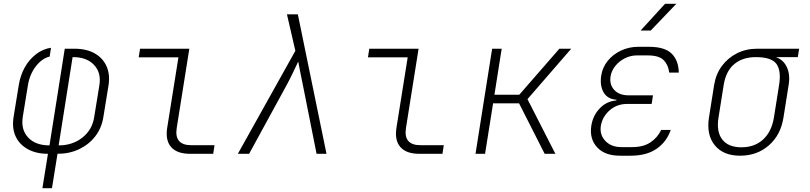

<svg xmlns="http://www.w3.org/2000/svg" viewBox="-20 -805 4240 1005"><path d="M202 180 231 0Q169 0 125 -24.5Q81 -49 61.5 -92Q42 -135 51 -192L78 -358Q86 -410 109.5 -452Q133 -494 169 -521.5Q205 -549 247 -555L240 -509Q199 -499 167 -457Q135 -415 126 -358L99 -192Q89 -126 127.5 -85Q166 -44 239 -44L319 -550H370Q432 -550 475 -526Q518 -502 537.5 -458.5Q557 -415 548 -358L521 -192Q512 -135 479 -92Q446 -49 395 -24.5Q344 0 281 0L252 180ZM287 -44Q360 -44 411.5 -85Q463 -126 473 -192L500 -358Q511 -424 472.5 -465Q434 -506 363 -506H360Z M974 0Q907 0 876 -35Q845 -70 855 -135L914 -505H706L713 -550H971L905 -135Q891 -45 981 -45H1103L1096 0Z M1225 0 1526 -539 1482 -730H1539L1689 0H1637L1566 -357Q1559 -390 1552 -426Q1545 -462 1541 -483Q1531 -462 1514 -426Q1497 -390 1479 -357L1284 0Z M2174 0Q2107 0 2076 -35Q2045 -70 2055 -135L2114 -505H1906L1913 -550H2171L2105 -135Q2091 -45 2181 -45H2303L2296 0Z M2469 0 2556 -550H2606L2568 -309H2698L2908 -550H2970L2741 -286L2887 0H2831L2697 -264H2561L2519 0Z M3281 10H3225Q3146 10 3105.5 -34Q3065 -78 3075 -146Q3083 -199 3118.5 -237Q3154 -275 3206 -279L3207 -283Q3160 -286 3139.5 -321.5Q3119 -357 3127 -410Q3134 -453 3161 -486.5Q3188 -520 3230 -540Q3272 -560 3321 -560H3377Q3460 -560 3496 -524Q3532 -488 3533 -425H3483Q3478 -466 3453.5 -490.5Q3429 -515 3370 -515H3314Q3281 -515 3251 -500Q3221 -485 3201 -460Q3181 -435 3176 -406Q3169 -363 3195 -334.5Q3221 -306 3270 -306H3398L3391 -261H3263Q3209 -261 3171 -227.5Q3133 -194 3125 -146Q3118 -100 3148.5 -67.5Q3179 -35 3233 -35H3289Q3348 -35 3385 -60Q3422 -85 3441 -125H3491Q3469 -62 3416.5 -26Q3364 10 3281 10ZM3333 -645 3461 -785H3520L3386 -645Z M3854 10Q3766 10 3721.5 -44.5Q3677 -99 3691 -190L3718 -360Q3727 -417 3758.5 -459.5Q3790 -502 3837.5 -526Q3885 -550 3943 -550H4163L4156 -506H4041Q4080 -493 4098.5 -454Q4117 -415 4108 -360L4081 -190Q4067 -99 4005 -44.5Q3943 10 3854 10ZM3861 -34Q3930 -34 3974.5 -75Q4019 -116 4031 -190L4058 -360Q4070 -434 4044.5 -470Q4019 -506 3936 -506Q3868 -506 3824 -470Q3780 -434 3768 -360L3741 -190Q3729 -116 3760.5 -75Q3792 -34 3861 -34Z"/></svg>

Font: JetBrains Mono Thin
Style: Italic
Weight: 100
Italic angle: -9°
Monospace: yes
Designer: Philipp Nurullin, Konstantin Bulenkov
Foundry: JetBrains
Version: Version 2.305; ttfautohint (v1.8.4.7-5d5b)